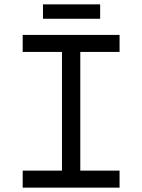

<svg xmlns="http://www.w3.org/2000/svg" viewBox="-20 -860 652 880"><path d="M84 0V-78H264V-622H84V-700H528V-622H348V-78H528V0ZM177 -774V-840H439V-774Z"/></svg>

Font: Space Mono
Style: Regular
Weight: 400
Monospace: yes
Designer: Colophon Foundry + Benjamin Critton
Foundry: Colophon Foundry & Benjamin Critton
Version: Version 1.003; ttfautohint (v1.8.4.7-5d5b)